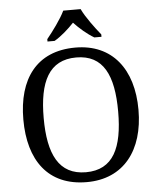

<svg xmlns="http://www.w3.org/2000/svg" viewBox="-61 -983 865 1045"><g transform="rotate(-5 371.0 -460.5)"><path d="M224 -784V-771H263C301 -793 341 -829 371 -861C401 -829 442 -793 480 -771H519V-784C488 -822 440 -886 419 -931H324C303 -886 255 -822 224 -784ZM371 10C573 10 685 -137 685 -358C685 -580 573 -725 372 -725C159 -725 56 -580 56 -359C56 -137 159 10 371 10ZM371 -44C223 -44 167 -160 167 -358C167 -556 223 -671 372 -671C520 -671 574 -556 574 -358C574 -160 520 -44 371 -44Z"/></g></svg>

Font: Noto Serif Balinese
Style: Regular
Weight: 400
Designer: Monotype Design Team
Foundry: Monotype Imaging Inc.
Version: Version 2.005